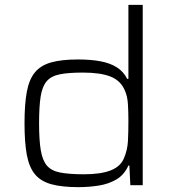

<svg xmlns="http://www.w3.org/2000/svg" viewBox="-20 -763 718 791"><path d="M303 8Q235 8 191.5 -4Q148 -16 124 -45Q100 -74 90.5 -125Q81 -176 81 -255Q81 -334 90.5 -385Q100 -436 124 -465Q148 -494 191 -506Q234 -518 301 -518Q354 -518 394 -510.5Q434 -503 461.5 -485.5Q489 -468 504 -438H509V-743H568V0H517L513 -81H509Q492 -43 460 -24Q428 -5 387 1.5Q346 8 303 8ZM326 -45Q395 -45 436 -61Q477 -77 491 -112Q505 -145 507 -180.5Q509 -216 509 -265Q509 -302 507 -334.5Q505 -367 494 -391Q477 -431 435.5 -447.5Q394 -464 321 -464Q263 -464 227 -457Q191 -450 172.5 -428.5Q154 -407 147.5 -365.5Q141 -324 141 -255Q141 -186 148 -144Q155 -102 173.5 -80.5Q192 -59 229 -52Q266 -45 326 -45Z"/></svg>

Font: Saira Expanded Light
Style: Regular
Weight: 300
Width: 7
Designer: Hector Gatti with collaboration of the Omnibus-Type team
Foundry: Omnibus-Type
Version: Version 1.101